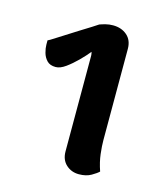

<svg xmlns="http://www.w3.org/2000/svg" viewBox="-82 -775 525 616"><g transform="rotate(15 180.5 -467.0)"><path d="M236 -222Q211 -222 193.5 -238Q176 -254 176 -282V-586Q176 -594 176 -599.5Q176 -605 174 -612Q162 -597 144 -579Q126 -561 108 -548Q90 -535 75 -535Q56 -535 46 -545.5Q36 -556 32 -570.5Q28 -585 28 -597Q28 -609 28 -611Q29 -611 43 -619.5Q57 -628 77 -641Q97 -654 118 -667Q139 -680 155 -690Q171 -700 175 -703Q183 -706 194.5 -709Q206 -712 219 -712Q247 -712 265.5 -696Q284 -680 284 -651V-348Q284 -329 287 -303Q290 -277 300 -248Q293 -241 276.5 -231.5Q260 -222 236 -222Z"/></g></svg>

Font: Arima Thin
Style: Regular
Weight: 100
Designer: Joana Correia and Natanael Gama
Foundry: NDISCOVER
Version: Version 1.101;gftools[0.9.23]